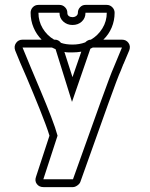

<svg xmlns="http://www.w3.org/2000/svg" viewBox="-20 -764 611 784"><path d="M255 -711Q255 -703 261 -698.5Q267 -694 276 -694Q285 -694 291.5 -699Q298 -704 298 -712Q298 -725 307 -734.5Q316 -744 329 -744H416Q429 -744 438.5 -734.5Q448 -725 448 -712Q448 -680 436 -651.5Q424 -623 402 -602H478Q495 -602 504.5 -589Q514 -576 508 -559L484 -502V-503L473 -475Q462 -452 421.5 -339Q381 -226 308 -21Q305 -13 295.5 -6.5Q286 0 278 0H157Q140 0 130.5 -12.5Q121 -25 127 -42L182 -210Q176 -230 165.5 -258Q155 -286 142.5 -317.5Q130 -349 116 -382.5Q102 -416 89 -447Q75 -479 62.5 -508Q50 -537 42 -558Q36 -575 45.5 -588.5Q55 -602 72 -602H150Q129 -623 117 -651.5Q105 -680 105 -712Q105 -725 114 -734.5Q123 -744 137 -744H223Q236 -744 245.5 -734.5Q255 -725 255 -712ZM359 -570 349 -565 274 -348 207 -563Q203 -565 199.5 -566.5Q196 -568 192 -570H72Q85 -538 105.5 -489Q126 -440 148 -388Q170 -336 188.5 -288Q207 -240 215 -210L157 -32H278Q351 -237 392 -350.5Q433 -464 444 -488L478 -570ZM223 -712H137Q137 -677 154.5 -648Q172 -619 201 -602H205Q219 -602 229 -589Q249 -582 276 -582Q304 -582 328 -591Q339 -602 351 -602Q380 -619 398 -648Q416 -677 416 -712H329V-711Q329 -690 314 -676Q299 -662 276 -662Q254 -662 238.5 -676Q223 -690 223 -711ZM276 -449 312 -553Q294 -550 276 -550Q268 -550 259.5 -550Q251 -550 243 -552Z"/></svg>

Font: Lichte PostBus
Style: Regular
Weight: 400
Designer: Peter Wiegel
Version: Version 1.001